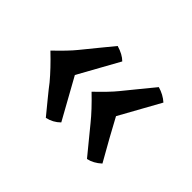

<svg xmlns="http://www.w3.org/2000/svg" viewBox="-77 -605 650 650"><g transform="rotate(45 247.5 -280.0)"><path d="M228 -426Q228 -426 147 -280Q154 -267 228 -134Q208 -114 180 -108Q162 -130 139 -158Q116 -186 104 -202Q74 -238 30 -280Q74 -322 95 -348Q116 -374 139 -402Q162 -430 180 -452Q211 -443 228 -426ZM425 -426Q346 -284 344 -280Q377 -218 425 -134Q402 -113 377 -108Q359 -130 336 -158Q313 -186 300 -202Q271 -238 227 -280Q271 -322 292 -348Q313 -374 336 -402Q359 -430 377 -452Q405 -444 425 -426Z"/></g></svg>

Font: Port Lligat Slab
Style: Regular
Weight: 400
Designer: Dario Muhafara, Eduardo Rodriguez Tunni
Foundry: Tipo
Version: Version 1.002